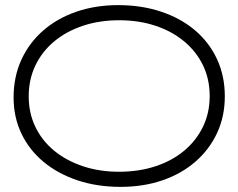

<svg xmlns="http://www.w3.org/2000/svg" viewBox="-20 -714 929 749"><path d="M450 15Q359 15 282.5 -10.5Q206 -36 150 -82.5Q94 -129 63.5 -193Q33 -257 33 -334Q33 -414 63 -480Q93 -546 147.5 -594Q202 -642 277 -668Q352 -694 441 -694Q532 -694 608.5 -668.5Q685 -643 740.5 -596Q796 -549 826.5 -483.5Q857 -418 857 -338Q857 -260 827 -195.5Q797 -131 742.5 -83.5Q688 -36 613.5 -10.5Q539 15 450 15ZM444 -44Q522 -44 587 -65.5Q652 -87 699 -126.5Q746 -166 772 -220Q798 -274 798 -339Q798 -405 772 -459Q746 -513 698.5 -552.5Q651 -592 586.5 -613.5Q522 -635 445 -635Q368 -635 303.5 -613.5Q239 -592 191.5 -552.5Q144 -513 118 -458.5Q92 -404 92 -338Q92 -273 118 -219Q144 -165 191.5 -126Q239 -87 303.5 -65.5Q368 -44 444 -44Z"/></svg>

Font: Fredoka SemiExpanded Light
Style: Regular
Weight: 300
Width: 6
Designer: Ben Nathan
Foundry: Milena B. Brandão, Ben Nathan
Version: Version 2.001